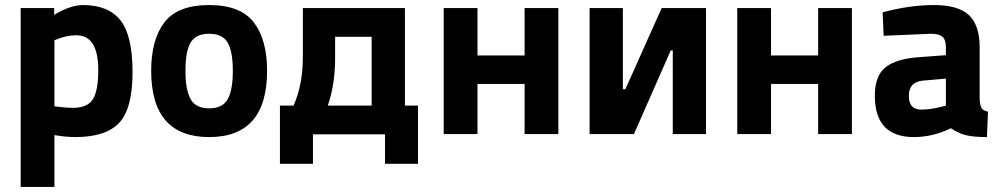

<svg xmlns="http://www.w3.org/2000/svg" viewBox="-20 -532 3974 762"><path d="M62 210V-500H195V-473Q260 -512 309 -512Q410 -512 458 -451.5Q506 -391 506 -246Q506 -101 453 -44.5Q400 12 279 12Q246 12 208 6L196 4V210ZM283 -392Q246 -392 208 -377L196 -372V-110Q241 -104 269 -104Q327 -104 348.5 -138Q370 -172 370 -254Q370 -392 283 -392Z M633 -444Q686 -512 810 -512Q934 -512 987 -443.5Q1040 -375 1040 -251Q1040 12 810 12Q580 12 580 -251Q580 -375 633 -444ZM737 -138Q757 -102 810 -102Q863 -102 883.5 -138Q904 -174 904 -251Q904 -328 883.5 -363Q863 -398 810 -398Q757 -398 736.5 -363Q716 -328 716 -251Q716 -174 737 -138Z M1145 -113Q1182 -195 1182 -308V-500H1587V-113H1639V118H1508V1H1222V118H1091V-113ZM1310 -301Q1310 -198 1281 -113H1455V-386H1310Z M1741 -500H1875V-312H2062V-500H2196V0H2062V-199H1875V0H1741Z M2650 0V-332H2642L2496 0H2320V-500H2452V-178H2462L2606 -500H2782V0Z M2906 -500H3040V-312H3227V-500H3361V0H3227V-199H3040V0H2906Z M3868 -344V-136Q3870 -112 3876 -102.5Q3882 -93 3901 -89L3897 12Q3846 12 3815.5 5Q3785 -2 3754 -23Q3682 12 3607 12Q3452 12 3452 -152Q3452 -232 3495 -265.5Q3538 -299 3627 -305L3734 -313V-344Q3734 -375 3720 -386.5Q3706 -398 3675 -398L3487 -390L3483 -483Q3590 -512 3686.5 -512Q3783 -512 3825.5 -472Q3868 -432 3868 -344ZM3643 -212Q3587 -207 3587 -152Q3587 -97 3636 -97Q3674 -97 3719 -109L3734 -113V-220Z"/></svg>

Font: Titillium Web[RUS by Daymarius]
Style: Bold
Weight: 700
Designer: Cyrillization by Daymarius
Foundry: Cyrillization by Daymarius
Version: Version 1.002 September 11, 2018